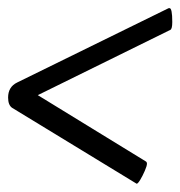

<svg xmlns="http://www.w3.org/2000/svg" viewBox="-21 -439 445 474"><path d="M316.4 14.6 8.8 -172.9Q-1 -179.7 -1 -198.2Q-1 -224.6 21.5 -235.4L393.6 -418Q394.5 -418.9 397.5 -418.9Q404.3 -418.9 404.3 -384.8Q404.3 -367.2 399.4 -365.2L72.3 -204.1L339.8 -40Q341.8 -38.1 341.8 -35.2Q341.8 -29.3 336.4 -17.1Q331.1 -4.9 325.2 4.9Q319.3 14.6 316.4 14.6Z"/></svg>

Font: Crimson Text
Style: Italic
Weight: 400
Italic angle: -11°
Designer: Sebastian Kosch
Foundry: Sebastian Kosch
Version: Version 1.100; ttfautohint (v1.8.4)